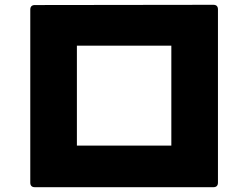

<svg xmlns="http://www.w3.org/2000/svg" viewBox="-20 -766 1040 799"><path d="M125 13H868C880 13 887 7 887 -6V-727C887 -740 880 -746 868 -746L125 -745C113 -745 106 -739 106 -726V-6C106 7 113 13 125 13ZM300 -160V-576H693V-160Z"/></svg>

Font: LINE Seed JP App_OTF ExtraBold
Style: Regular
Weight: 800
Designer: LINE & Fontrix & Fontworks
Version: Version 1.013